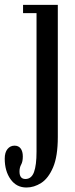

<svg xmlns="http://www.w3.org/2000/svg" viewBox="-68 -544 317 812"><path d="M44 249Q1.5 249 -23.2 214.2Q-48 179.5 -48 127Q-48 100.5 -36.2 86.2Q-24.5 72 -6.5 72Q10.5 72 19.5 84.2Q28.5 96.5 28.5 117.5Q28.5 139.5 21.5 152Q14.5 164.5 14.5 181.5Q14.5 213 39.5 213Q65 213 75.8 183.8Q86.5 154.5 86.5 97.5V-488.5H29.5V-523.5H176.5V35.5Q176.5 117 156.5 163.8Q136.5 210.5 106.2 229.8Q76 249 44 249Z"/></svg>

Font: Imbue 10pt Medium
Style: Regular
Weight: 500
Designer: Tyler Finck
Foundry: Etcetera Type Company
Version: Version 1.102; ttfautohint (v1.8.3)